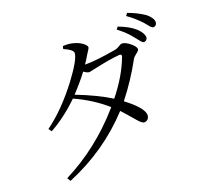

<svg xmlns="http://www.w3.org/2000/svg" viewBox="-146 -985 1293 1222"><g transform="rotate(-20 500.0 -374.0)"><path d="M709 -565.4Q712.9 -580.1 698.2 -581.1Q627.9 -575.2 535.2 -554.7Q482.4 -543 480.5 -543Q465.8 -543.9 443.4 -559.6Q396.5 -498 341.8 -440.4Q482.4 -385.7 570.3 -330.1Q666 -449.2 709 -565.4ZM469.7 -597.7H480.5Q547.9 -597.7 671.9 -619.1Q679.7 -620.1 683.6 -621.1Q696.3 -623 719.7 -637.7Q728.5 -643.6 735.4 -643.6Q760.7 -643.6 795.9 -612.3Q820.3 -590.8 820.3 -575.2Q820.3 -565.4 799.8 -550.8Q780.3 -536.1 774.4 -524.4Q708 -402.3 622.1 -293.9Q734.4 -209 734.4 -159.2Q730.5 -126 701.2 -123Q684.6 -122.1 657.2 -155.3Q600.6 -221.7 579.1 -244.1Q392.6 -42 129.9 66.4L116.2 43Q347.7 -74.2 525.4 -276.4Q530.3 -281.2 534.2 -286.1Q445.3 -365.2 323.2 -420.9Q229.5 -329.1 126 -271.5L110.4 -292Q227.5 -376 341.8 -526.4Q432.6 -647.5 433.6 -690.4Q431.6 -713.9 373 -738.3L377.9 -756.8Q412.1 -758.8 438.5 -752.9Q488.3 -742.2 517.6 -713.9Q527.3 -703.1 528.3 -696.3Q528.3 -686.5 511.7 -664.1Q503.9 -652.3 499 -643.6Q487.3 -623 469.7 -597.7ZM735.4 -738.3 748 -753.9Q821.3 -726.6 860.4 -690.4Q894.5 -657.2 896.5 -628.9Q894.5 -606.4 872.1 -603.5Q862.3 -603.5 841.8 -630.9Q831.1 -644.5 825.2 -651.4Q789.1 -698.2 735.4 -738.3ZM821.3 -798.8 834 -815.4Q896.5 -793 946.3 -758.8Q984.4 -727.5 985.4 -698.2Q983.4 -674.8 961.9 -671.9Q950.2 -671.9 931.6 -696.3Q919.9 -710.9 913.1 -718.8Q869.1 -765.6 821.3 -798.8Z"/></g></svg>

Font: GenYoMin JP Regular
Style: Regular
Weight: 400
Version: Version 1.001;PS 1;hotconv 16.6.51;makeotf.lib2.5.65220 DEVE